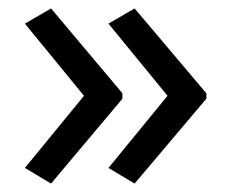

<svg xmlns="http://www.w3.org/2000/svg" viewBox="-20 -491 549 455"><path d="M469 -257 299 -56 237 -93 377 -264 237 -435 299 -471 469 -270ZM270 -257 101 -56 39 -93 179 -264 39 -435 101 -471 270 -270Z"/></svg>

Font: Noto Sans Nabataean
Style: Regular
Weight: 400
Designer: Monotype Design Team
Foundry: Monotype Imaging Inc.
Version: Version 2.001; ttfautohint (v1.8.4.7-5d5b)